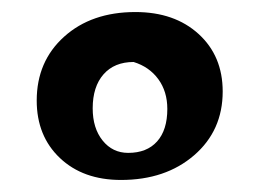

<svg xmlns="http://www.w3.org/2000/svg" viewBox="-20 -592 433 319"><path d="M41 -425Q41 -490 86.5 -531Q132 -572 205 -572Q270 -572 310 -535.5Q350 -499 350 -440Q350 -375 302.5 -334Q255 -293 181 -293Q118 -293 79.5 -329.5Q41 -366 41 -425ZM258 -411Q258 -440 243 -460.5Q228 -481 202 -489Q170 -489 152 -468.5Q134 -448 134 -412Q134 -379 150.5 -358.5Q167 -338 193 -338Q224 -338 241 -357Q258 -376 258 -411Z"/></svg>

Font: Mirza
Style: Bold
Weight: 700
Designer: Arabic design by Kourosh Beigpour, Latin design by Eduardo Tunni, engineering by Lasse Fister
Version: Version 1.0010g